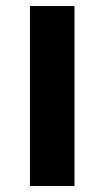

<svg xmlns="http://www.w3.org/2000/svg" viewBox="-20 -622 349 642"><path d="M80.1 0V-601.8H229.1V0Z"/></svg>

Font: Noto Sans Hebrew
Style: Regular
Weight: 400
Designer: Monotype Design Team
Foundry: Monotype Imaging Inc.
Version: Version 2.003;January 10, 2023;FontCreator 14.0.0.2877 64-bi